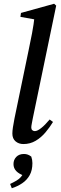

<svg xmlns="http://www.w3.org/2000/svg" viewBox="-20 -755 323 1025"><path d="M105 14Q80 14 63 -0.5Q46 -15 46 -42Q46 -56 49 -75.5Q52 -95 57 -121L132 -483Q142 -530 151 -577Q160 -624 165 -671L190 -647L89 -665L92 -686L269 -735L280 -725L155 -123Q152 -106 149.5 -94Q147 -82 147 -74Q147 -65 152.5 -60Q158 -55 166 -55Q179 -55 199.5 -71Q220 -87 245 -117L263 -104Q246 -76 223 -48.5Q200 -21 170.5 -3.5Q141 14 105 14ZM153 116Q153 154 138.5 180Q124 206 99 223Q74 240 43 250L34 227Q53 218 67.5 209.5Q82 201 91.5 190Q101 179 107 165L109 183Q82 174 67 158.5Q52 143 52 121Q52 98 67 82.5Q82 67 108 67Q119 67 128.5 70.5Q138 74 147 81Q150 90 151.5 98.5Q153 107 153 116Z"/></svg>

Font: Source Serif 4 48pt SemiBold
Style: Italic
Weight: 600
Italic angle: -12°
Designer: Frank Grießhammer
Foundry: Adobe Systems Incorporated
Version: Version 4.004;hotconv 1.0.116;makeotfexe 2.5.65601